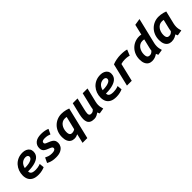

<svg xmlns="http://www.w3.org/2000/svg" viewBox="288 -2248 3905 3905"><g transform="rotate(-45 2240.0 -296.0)"><path d="M283 13Q197 13 144 -15Q91 -43 66.5 -92Q42 -141 42 -205Q42 -271 64 -331Q86 -391 128 -438Q170 -485 230 -512.5Q290 -540 367 -540Q419 -540 458.5 -522.5Q498 -505 520.5 -473Q543 -441 543 -395Q543 -349 525 -314.5Q507 -280 474 -256Q441 -232 395.5 -216.5Q350 -201 295 -194Q240 -187 178 -187Q178 -160 190 -140.5Q202 -121 231 -110.5Q260 -100 310 -100Q340 -100 368 -104.5Q396 -109 418.5 -115.5Q441 -122 454 -128L463 -24Q436 -11 388 1Q340 13 283 13ZM179 -282Q250 -282 295 -291Q340 -300 366 -314.5Q392 -329 402 -345Q412 -361 412 -376Q412 -394 403.5 -406Q395 -418 379.5 -424Q364 -430 341 -430Q307 -430 274 -414.5Q241 -399 216 -366.5Q191 -334 179 -282Z M785 15Q724 15 681.5 5.5Q639 -4 613 -16Q587 -28 573 -35L624 -143Q647 -131 686 -116.5Q725 -102 780 -102Q819 -102 842 -109.5Q865 -117 874.5 -129Q884 -141 884 -155Q884 -176 866.5 -188Q849 -200 798 -220Q756 -236 728.5 -253Q701 -270 687 -295.5Q673 -321 673 -360Q673 -441 730.5 -490.5Q788 -540 903 -540Q959 -540 1007.5 -530Q1056 -520 1084 -506L1033 -398Q1008 -409 974.5 -417.5Q941 -426 891 -426Q877 -426 857.5 -422.5Q838 -419 824 -408.5Q810 -398 810 -377Q810 -364 815.5 -354.5Q821 -345 839.5 -335.5Q858 -326 895 -312Q940 -295 968.5 -276Q997 -257 1010.5 -230.5Q1024 -204 1024 -162Q1024 -119 1000 -78.5Q976 -38 923.5 -11.5Q871 15 785 15Z M1373 185 1420 -15Q1396 -3 1370.5 3.5Q1345 10 1318 10Q1270 10 1234 -13Q1198 -36 1178.5 -81Q1159 -126 1159 -193Q1159 -270 1184.5 -333.5Q1210 -397 1255 -442.5Q1300 -488 1359.5 -513Q1419 -538 1487 -538Q1517 -538 1548 -534Q1579 -530 1611 -522Q1643 -514 1675 -501L1510 185ZM1368 -105Q1386 -105 1409 -112Q1432 -119 1448 -132L1517 -416Q1504 -419 1491 -420Q1478 -421 1466 -421Q1427 -421 1395 -403Q1363 -385 1341 -354.5Q1319 -324 1307 -285Q1295 -246 1295 -204Q1295 -165 1304 -143.5Q1313 -122 1329.5 -113.5Q1346 -105 1368 -105Z M1886 12Q1826 12 1790 -7.5Q1754 -27 1738.5 -62.5Q1723 -98 1723 -147Q1723 -174 1727.5 -204Q1732 -234 1739 -267L1802 -526H1939L1880 -276Q1872 -242 1867 -214.5Q1862 -187 1862 -166Q1862 -147 1868 -134Q1874 -121 1886.5 -114.5Q1899 -108 1918 -108Q1949 -108 1968 -120.5Q1987 -133 2003 -152Q2005 -169 2007.5 -183Q2010 -197 2014 -216L2088 -526H2226L2151 -215Q2147 -195 2144 -175.5Q2141 -156 2141 -136Q2141 -103 2147.5 -72.5Q2154 -42 2164 -11L2043 9Q2039 1 2031.5 -16.5Q2024 -34 2022 -40Q2000 -24 1964.5 -6Q1929 12 1886 12Z M2523 13Q2437 13 2384 -15Q2331 -43 2306.5 -92Q2282 -141 2282 -205Q2282 -271 2304 -331Q2326 -391 2368 -438Q2410 -485 2470 -512.5Q2530 -540 2607 -540Q2659 -540 2698.5 -522.5Q2738 -505 2760.5 -473Q2783 -441 2783 -395Q2783 -349 2765 -314.5Q2747 -280 2714 -256Q2681 -232 2635.5 -216.5Q2590 -201 2535 -194Q2480 -187 2418 -187Q2418 -160 2430 -140.5Q2442 -121 2471 -110.5Q2500 -100 2550 -100Q2580 -100 2608 -104.5Q2636 -109 2658.5 -115.5Q2681 -122 2694 -128L2703 -24Q2676 -11 2628 1Q2580 13 2523 13ZM2419 -282Q2490 -282 2535 -291Q2580 -300 2606 -314.5Q2632 -329 2642 -345Q2652 -361 2652 -376Q2652 -394 2643.5 -406Q2635 -418 2619.5 -424Q2604 -430 2581 -430Q2547 -430 2514 -414.5Q2481 -399 2456 -366.5Q2431 -334 2419 -282Z M2835 0 2953 -492Q3005 -513 3066.5 -524.5Q3128 -536 3181 -536Q3244 -536 3283.5 -531Q3323 -526 3357 -516L3305 -390Q3291 -395 3273 -399Q3255 -403 3232.5 -405Q3210 -407 3182 -407Q3153 -407 3122.5 -403Q3092 -399 3066 -390L2973 0Z M3549 12Q3500 11 3464.5 -12.5Q3429 -36 3409.5 -81Q3390 -126 3390 -193Q3390 -269 3415.5 -331.5Q3441 -394 3486 -439.5Q3531 -485 3590 -509.5Q3649 -534 3717 -534Q3731 -534 3745.5 -532.5Q3760 -531 3775 -526L3829 -754L3972 -777L3837 -215Q3833 -195 3830.5 -175.5Q3828 -156 3828 -136Q3828 -103 3834 -72.5Q3840 -42 3850 -11L3729 9Q3725 1 3717.5 -16.5Q3710 -34 3708 -40Q3686 -24 3647.5 -6Q3609 12 3549 12ZM3599 -105Q3631 -105 3652 -119Q3673 -133 3689 -152Q3691 -169 3693.5 -183Q3696 -197 3700 -216L3748 -416Q3735 -419 3722 -420Q3709 -421 3697 -421Q3658 -421 3626 -403Q3594 -385 3572 -354.5Q3550 -324 3538 -285Q3526 -246 3526 -204Q3526 -165 3535 -143.5Q3544 -122 3560.5 -113.5Q3577 -105 3599 -105Z M4109 12Q4060 11 4024.5 -12.5Q3989 -36 3969.5 -81Q3950 -126 3950 -193Q3950 -269 3975.5 -332.5Q4001 -396 4046.5 -442Q4092 -488 4151.5 -513Q4211 -538 4278 -538Q4308 -538 4339 -534Q4370 -530 4402 -522Q4434 -514 4466 -501L4397 -215Q4393 -195 4390.5 -175.5Q4388 -156 4388 -136Q4388 -103 4394 -72.5Q4400 -42 4410 -11L4289 9Q4285 1 4277.5 -16.5Q4270 -34 4268 -40Q4246 -24 4207.5 -6Q4169 12 4109 12ZM4159 -105Q4191 -105 4212 -119Q4233 -133 4249 -152Q4251 -169 4253.5 -183Q4256 -197 4260 -216L4308 -416Q4295 -419 4282 -420Q4269 -421 4257 -421Q4218 -421 4186 -403Q4154 -385 4132 -354.5Q4110 -324 4098 -285Q4086 -246 4086 -204Q4086 -165 4095 -143.5Q4104 -122 4120.5 -113.5Q4137 -105 4159 -105Z"/></g></svg>

Font: Ubuntu Sans Mono
Style: Bold Italic
Weight: 700
Italic angle: -13.5°
Monospace: yes
Designer: Dalton Maag Ltd
Foundry: Dalton Maag Ltd
Version: Version 1.006